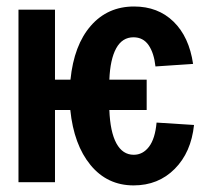

<svg xmlns="http://www.w3.org/2000/svg" viewBox="-20 -558 640 588"><path d="M36.6 0V-528.3H148.4V-314H195.8Q206.5 -419.9 258.1 -479Q309.6 -538.1 390.6 -538.1Q463.9 -538.1 511.5 -491.7Q559.1 -445.3 571.3 -362.3L456.1 -354.5Q451.7 -395.5 435.1 -419.7Q418.5 -443.8 388.7 -443.8Q354.5 -443.8 335.9 -410.2Q317.4 -376.5 314.9 -314H429.2V-221.2H314.9Q317.4 -154.3 336.4 -119.1Q355.5 -84 389.6 -84Q417.5 -84 436.3 -108.6Q455.1 -133.3 459.5 -182.6L574.2 -175.3Q565.4 -91.3 515.1 -40.8Q464.8 9.8 389.2 9.8Q308.6 9.8 257.3 -52.5Q206.1 -114.7 195.3 -221.2H148.4V0Z"/></svg>

Font: Liberation Mono
Style: Bold
Weight: 700
Monospace: yes
Designer: Steve Matteson
Foundry: Ascender Corporation
Version: Version 2.1.5